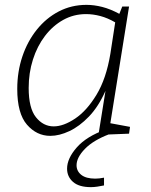

<svg xmlns="http://www.w3.org/2000/svg" viewBox="-20 -552 622 790"><path d="M187 7Q131 7 91 -39Q51 -85 51 -186Q51 -257 72 -319.5Q93 -382 131.5 -430Q170 -478 222 -505Q274 -532 336 -532Q367 -532 400.5 -523.5Q434 -515 471 -495L483 -525H511L434 -45L515 -30L511 -2L385 3L414 -178Q385 -113 346 -72.5Q307 -32 265.5 -12.5Q224 7 187 7ZM201 -32Q241 -32 289 -64Q337 -96 377 -162Q417 -228 434 -330L454 -460Q423 -478 393 -486Q363 -494 334 -494Q283 -494 240 -470Q197 -446 165 -404Q133 -362 115.5 -307Q98 -252 98 -190Q98 -107 128 -69.5Q158 -32 201 -32ZM354 218Q305 218 280.5 196.5Q256 175 256 142Q256 100 296 54.5Q336 9 415 -19L430 0Q364 25 329.5 60.5Q295 96 295 128Q295 152 314.5 167.5Q334 183 372 183Q380 183 389 182Q398 181 408 179V211Q394 214 380 216Q366 218 354 218Z"/></svg>

Font: Bitter Light
Style: Italic
Weight: 300
Italic angle: -9°
Designer: Sol Matas, and Bitter project Authors
Foundry: Sol Matas
Version: Version 2.001